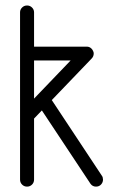

<svg xmlns="http://www.w3.org/2000/svg" viewBox="-20 -679 413 699"><path d="M53 -634.1Q53 -644.2 60.4 -651.6Q67.8 -659 78.5 -659Q89.2 -659 96.6 -651.6Q104 -644.2 104 -634.1V-25.1Q104 -14.4 96.6 -7Q89.2 0.4 78.5 0.4Q67.8 0.4 60.4 -7Q53 -14.4 53 -25.1ZM78.5 -458.9Q67.8 -458.9 60.4 -466.2Q53 -473.6 53 -484.4Q53 -494.1 60.4 -501.7Q67.8 -509.2 78.5 -509.2H296Q306.1 -509.2 313.4 -501.7Q320.6 -494.1 320.6 -484.4Q320.6 -473.6 310.9 -466.2Q301.2 -458.9 290.5 -458.9ZM278.9 -502.4Q285.6 -508.5 292.2 -508.5Q302.4 -508.5 311.8 -501.3Q321.2 -494.1 321.2 -484.4Q321.2 -473.2 313.2 -465.4L95.4 -238.4Q88.5 -231.2 78.5 -231.2Q67.8 -231.2 60.9 -238.6Q54 -246 54 -256.8Q54 -268.5 61.6 -275.8ZM115.9 -301.9Q114.4 -305.1 112.9 -308.8Q111.5 -312.4 111.5 -316.4Q111.5 -326.5 118.9 -334.2Q126.2 -341.9 137 -341.9Q150.2 -341.9 157.8 -330.9L350.6 -39.6Q352.8 -37 353.9 -33.1Q355 -29.1 355 -25.1Q355 -15 347.9 -7.3Q340.9 0.4 329.5 0.4Q316.9 0.4 309.4 -10Z"/></svg>

Font: Libertine-Super Thin
Style: Regular
Weight: 100
Designer: Bastien Sozeau
Foundry: NBR — Bastien Sozeau
Version: Version 2.003;gftools[0.9.33]